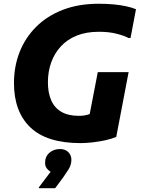

<svg xmlns="http://www.w3.org/2000/svg" viewBox="-20 -752 752 1025"><path d="M54.6 -308.6Q54.6 -397.5 84.7 -474.1Q114.9 -550.7 173.1 -608.9Q231.3 -667 315.4 -699.5Q399.4 -732 507.2 -732Q551.2 -732 588.5 -728.4Q625.8 -724.7 655.6 -718.1Q685.3 -711.4 706 -702.8L676.8 -549.2H666Q644.3 -561.1 603.2 -571.7Q562 -582.4 507.8 -582.4Q440.5 -582.4 389.7 -561.9Q338.9 -541.4 304.9 -504.4Q270.8 -467.5 253.3 -418.6Q235.8 -369.8 235.8 -312.8Q235.8 -257.2 253.1 -217.2Q270.3 -177.1 306.9 -155.4Q343.5 -133.6 401.4 -133.6Q429 -133.6 452.1 -140.9Q475.2 -148.2 490.1 -162.8L444.8 -70.2L502 -366.8H666.6L600.6 -21.2Q576.2 -10.6 542.8 -3.3Q509.3 4 474.1 8Q438.8 12 410.2 12Q229.9 12 142.2 -71.8Q54.6 -155.5 54.6 -308.6ZM250.3 164.8Q240.2 159.7 230.4 147.6Q220.7 135.4 220.7 117.6Q220.7 83.7 243.7 63.6Q266.8 43.6 300.3 43.6Q327.7 43.6 344.4 59.8Q361.1 76 361.1 101.6Q361.1 128.5 344.8 154Q328.5 179.4 316.3 196.4L274.3 252.8H187.5V248.2Z"/></svg>

Font: Kufam
Style: Italic
Weight: 400
Italic angle: -11°
Designer: Artur Schmal
Foundry: Original Type
Version: Version 1.301; ttfautohint (v1.8.3)